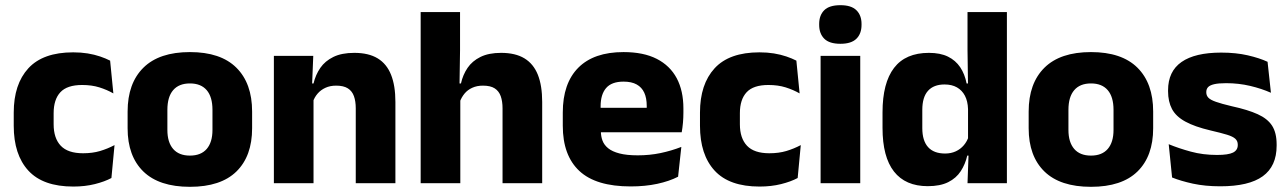

<svg xmlns="http://www.w3.org/2000/svg" viewBox="-20 -707 4970 741"><path d="M263 13Q146 13 89.5 -48.5Q33 -110 33 -221.5V-272.5Q33 -382 89.5 -443.5Q146 -505 262.5 -505Q292.5 -505 318.5 -500.8Q344.5 -496.5 366.5 -489Q388.5 -481.5 405 -473L417.5 -346.5Q393 -360.5 363.5 -369.8Q334 -379 297 -379Q239 -379 213 -351Q187 -323 187 -270V-227.5Q187 -173.5 214.5 -144.5Q242 -115.5 300.5 -115.5Q337 -115.5 366.2 -124.2Q395.5 -133 422 -147L410 -20Q384 -6 346 3.5Q308 13 263 13Z M713 14Q594 14 533.2 -45.2Q472.5 -104.5 472.5 -212V-276.5Q472.5 -385.5 533.5 -445.8Q594.5 -506 713 -506Q831.5 -506 892.2 -445.8Q953 -385.5 953 -276.5V-212Q953 -104.5 892.5 -45.2Q832 14 713 14ZM713 -106.5Q755.5 -106.5 777.8 -132.2Q800 -158 800 -205.5V-283Q800 -333 777.8 -359Q755.5 -385 713 -385Q670.5 -385 648.2 -359Q626 -333 626 -283V-205.5Q626 -158 648.2 -132.2Q670.5 -106.5 713 -106.5Z M1353 0V-289Q1353 -316 1346 -335.8Q1339 -355.5 1322.5 -366Q1306 -376.5 1277.5 -376.5Q1254 -376.5 1236 -368.2Q1218 -360 1205.8 -345.8Q1193.5 -331.5 1187.5 -313.5L1164 -385H1190Q1198 -418.5 1216.2 -445Q1234.5 -471.5 1266.5 -487.2Q1298.5 -503 1347.5 -503Q1402.5 -503 1437.5 -481.8Q1472.5 -460.5 1489.2 -418.5Q1506 -376.5 1506 -313.5V0ZM1037 0V-491.5H1189L1184 -368.5L1190 -354V0Z M1919.5 0V-289Q1919.5 -316 1912.5 -335.8Q1905.5 -355.5 1889.2 -366Q1873 -376.5 1844 -376.5Q1820.5 -376.5 1802.5 -368.2Q1784.5 -360 1772.8 -345.8Q1761 -331.5 1754.5 -313.5L1723.5 -385H1759Q1766.5 -418.5 1784.5 -445Q1802.5 -471.5 1834.2 -487.2Q1866 -503 1914 -503Q1969 -503 2004 -481.8Q2039 -460.5 2055.8 -418.5Q2072.5 -376.5 2072.5 -313.5V0ZM1603.5 0V-660.5H1755.5V-513.5L1753 -351.5L1756.5 -339.5V0Z M2414 12.5Q2280 12.5 2216 -47.2Q2152 -107 2152 -221.5V-272.5Q2152 -385.5 2212 -445.8Q2272 -506 2386.5 -506Q2463.5 -506 2514.8 -479.8Q2566 -453.5 2591.8 -405Q2617.5 -356.5 2617.5 -288.5V-272Q2617.5 -253 2615.8 -233.2Q2614 -213.5 2611 -196.5H2473Q2475 -225.5 2475.5 -251.2Q2476 -277 2476 -298Q2476 -328.5 2466.5 -349.2Q2457 -370 2437.2 -381Q2417.5 -392 2386.5 -392Q2340.5 -392 2319.2 -367.2Q2298 -342.5 2298 -297V-252L2299 -235.5V-200.5Q2299 -181.5 2305.2 -164.5Q2311.5 -147.5 2327.2 -134.8Q2343 -122 2370.8 -114.8Q2398.5 -107.5 2441.5 -107.5Q2487 -107.5 2529 -116.2Q2571 -125 2609.5 -140L2597 -25Q2563 -7.5 2516.5 2.5Q2470 12.5 2414 12.5ZM2233 -196.5V-291H2580V-196.5Z M2911.5 13Q2794.5 13 2738 -48.5Q2681.5 -110 2681.5 -221.5V-272.5Q2681.5 -382 2738 -443.5Q2794.5 -505 2911 -505Q2941 -505 2967 -500.8Q2993 -496.5 3015 -489Q3037 -481.5 3053.5 -473L3066 -346.5Q3041.5 -360.5 3012 -369.8Q2982.5 -379 2945.5 -379Q2887.5 -379 2861.5 -351Q2835.5 -323 2835.5 -270V-227.5Q2835.5 -173.5 2863 -144.5Q2890.5 -115.5 2949 -115.5Q2985.5 -115.5 3014.8 -124.2Q3044 -133 3070.5 -147L3058.5 -20Q3032.5 -6 2994.5 3.5Q2956.5 13 2911.5 13Z M3147 0V-491.5H3300V0ZM3223.5 -538Q3180.5 -538 3161 -557.8Q3141.5 -577.5 3141.5 -611V-614.5Q3141.5 -648 3161 -667.5Q3180.5 -687 3223.5 -687Q3265.5 -687 3285.2 -667.5Q3305 -648 3305 -614.5V-611Q3305 -577 3285.2 -557.5Q3265.5 -538 3223.5 -538Z M3560.5 11.5Q3474.5 11.5 3430.2 -45Q3386 -101.5 3386 -213V-273.5Q3386 -387 3430.5 -445Q3475 -503 3565 -503Q3609 -503 3638.5 -488.5Q3668 -474 3685.8 -447.5Q3703.5 -421 3710.5 -385H3752L3716 -286Q3715 -316.5 3704 -337.5Q3693 -358.5 3673.2 -369.8Q3653.5 -381 3625.5 -381Q3583.5 -381 3561.5 -356.5Q3539.5 -332 3539.5 -283V-212.5Q3539.5 -164 3561.8 -139.2Q3584 -114.5 3627.5 -114.5Q3650.5 -114.5 3668.8 -123Q3687 -131.5 3699.8 -146.5Q3712.5 -161.5 3718.5 -180.5L3756 -106.5H3713Q3705.5 -73.5 3688 -46.5Q3670.5 -19.5 3639.5 -4Q3608.5 11.5 3560.5 11.5ZM3714 0 3718.5 -124.5 3716 -150.5V-349.5V-371L3714 -513.5V-660.5H3866V0Z M4190.5 14Q4071.5 14 4010.8 -45.2Q3950 -104.5 3950 -212V-276.5Q3950 -385.5 4011 -445.8Q4072 -506 4190.5 -506Q4309 -506 4369.8 -445.8Q4430.5 -385.5 4430.5 -276.5V-212Q4430.5 -104.5 4370 -45.2Q4309.5 14 4190.5 14ZM4190.5 -106.5Q4233 -106.5 4255.2 -132.2Q4277.5 -158 4277.5 -205.5V-283Q4277.5 -333 4255.2 -359Q4233 -385 4190.5 -385Q4148 -385 4125.8 -359Q4103.5 -333 4103.5 -283V-205.5Q4103.5 -158 4125.8 -132.2Q4148 -106.5 4190.5 -106.5Z M4689.5 12Q4631 12 4584 1.8Q4537 -8.5 4503.5 -22L4490.5 -150.5Q4529 -134.5 4575.8 -121.8Q4622.5 -109 4677 -109Q4720.5 -109 4738.8 -118.2Q4757 -127.5 4757 -147V-149Q4757 -162.5 4747.8 -171.2Q4738.5 -180 4715.8 -187Q4693 -194 4652 -203.5Q4590.5 -218 4554.5 -237.8Q4518.5 -257.5 4503.2 -286.2Q4488 -315 4488 -354.5V-358.5Q4488 -431.5 4540 -467.8Q4592 -504 4693 -504Q4750 -504 4795.5 -493.5Q4841 -483 4872 -468.5L4885 -349Q4849 -365 4804.8 -375.5Q4760.5 -386 4712 -386Q4682.5 -386 4665.8 -382Q4649 -378 4642.2 -370.5Q4635.5 -363 4635.5 -352V-350.5Q4635.5 -338.5 4643.5 -330Q4651.5 -321.5 4672.8 -314Q4694 -306.5 4734 -297Q4796 -283.5 4834 -266.2Q4872 -249 4889.5 -221.8Q4907 -194.5 4907 -149.5V-145Q4907 -65.5 4853.5 -26.8Q4800 12 4689.5 12Z"/></svg>

Font: Anek Tamil Medium
Style: Bold
Weight: 700
Version: Version 1.003